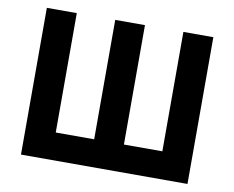

<svg xmlns="http://www.w3.org/2000/svg" viewBox="-75 -773 1063 871"><g transform="rotate(10 456.5 -338.0)"><path d="M702 -126H525V-676H388V-126H211V-676H73V0H840V-676H702Z"/></g></svg>

Font: Fog Sans
Style: Bold
Weight: 700
Foundry: Intel Corporation
Version: Version 1.00